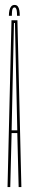

<svg xmlns="http://www.w3.org/2000/svg" viewBox="-20 -757 120 777"><path d="M10.5 0 26.5 -675H50.5L66.5 0H55.5L50 -218.5H27L21.5 0ZM27 -229.5H50L40.5 -664H36.5ZM39 -737Q47.5 -737 52 -731.2Q56.5 -725.5 58.2 -715.5Q60 -705.5 60 -693H49Q49 -706.5 47.8 -713.8Q46.5 -721 44.2 -724Q42 -727 39 -727Q35 -727 32.5 -724Q30 -721 29 -713.5Q28 -706 28 -693H16Q16 -705.5 18.2 -715.5Q20.5 -725.5 25.5 -731.2Q30.5 -737 39 -737Z"/></svg>

Font: Anybody UltraCondensed Thin
Style: Regular
Weight: 100
Width: 1
Designer: Tyler Finck
Foundry: Etcetera Type Company
Version: Version 1.110